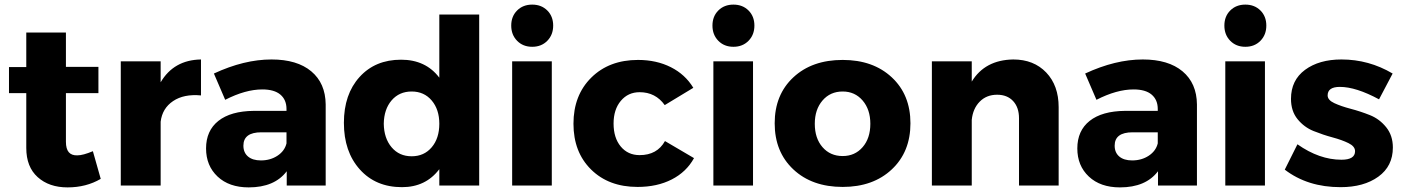

<svg xmlns="http://www.w3.org/2000/svg" viewBox="-20 -805 6091 833"><path d="M19 -401V-514H94V-664H266V-515H407V-401H266V-190Q266 -159 278.5 -144.5Q291 -130 316 -131Q340 -131 383 -149L417 -29Q354 8 273 8Q193 8 143.5 -36.5Q94 -81 94 -163V-401Z M504 0V-539H677V-448Q734 -545 852 -547V-391Q778 -398 731 -366.5Q684 -335 677 -277V0Z M874 -161Q874 -238 927.5 -280.5Q981 -323 1081 -324H1223V-332Q1223 -372 1196.5 -394.5Q1170 -417 1118 -417Q1045 -417 957 -372L908 -486Q1039 -547 1158 -547Q1269 -547 1330.5 -495.5Q1392 -444 1393 -352V0H1224V-62Q1171 8 1059 8Q974 8 924 -39Q874 -86 874 -161ZM1036 -173Q1036 -143 1056 -126Q1076 -109 1112 -109Q1153 -109 1184 -129.5Q1215 -150 1223 -183V-231H1114Q1036 -231 1036 -173Z M1472 -272Q1472 -396 1540 -471Q1608 -546 1720 -546Q1827 -546 1886 -468V-742H2059V0H1886V-71Q1827 7 1724 7Q1610 7 1541 -70Q1472 -147 1472 -272ZM1645 -268Q1646 -205 1679 -166Q1712 -127 1766 -127Q1820 -127 1853 -166Q1886 -205 1886 -268Q1886 -330 1853 -369Q1820 -408 1766 -408Q1712 -408 1679 -369.5Q1646 -331 1645 -268Z M2223.5 -628Q2198 -654 2198 -694Q2198 -734 2223.5 -759.5Q2249 -785 2289 -785Q2329 -785 2354.5 -759.5Q2380 -734 2380 -694Q2380 -654 2354.5 -628Q2329 -602 2289 -602Q2249 -602 2223.5 -628ZM2202 0V-539H2374V0Z M2468 -268Q2468 -392 2545.5 -468.5Q2623 -545 2748 -545Q2828 -545 2890.5 -513.5Q2953 -482 2988 -424L2864 -349Q2824 -405 2755 -405Q2705 -405 2673.5 -367.5Q2642 -330 2642 -269Q2642 -207 2673 -169.5Q2704 -132 2755 -132Q2831 -132 2865 -193L2991 -119Q2958 -59 2894.5 -26.5Q2831 6 2746 6Q2621 6 2544.5 -69.5Q2468 -145 2468 -268Z M3096.5 -628Q3071 -654 3071 -694Q3071 -734 3096.5 -759.5Q3122 -785 3162 -785Q3202 -785 3227.5 -759.5Q3253 -734 3253 -694Q3253 -654 3227.5 -628Q3202 -602 3162 -602Q3122 -602 3096.5 -628ZM3075 0V-539H3247V0Z M3636 -545Q3768 -545 3849 -469.5Q3930 -394 3930 -270Q3930 -146 3849 -70Q3768 6 3636 6Q3503 6 3422 -70Q3341 -146 3341 -270Q3341 -394 3422 -469.5Q3503 -545 3636 -545ZM3515 -268Q3515 -205 3548.5 -166.5Q3582 -128 3636 -128Q3689 -128 3722.5 -166.5Q3756 -205 3756 -268Q3756 -330 3722.5 -369Q3689 -408 3636 -408Q3582 -408 3548.5 -369Q3515 -330 3515 -268Z M4023 0V-539H4196V-451Q4253 -545 4376 -547Q4465 -547 4519 -490.5Q4573 -434 4573 -340V0H4401V-292Q4401 -339 4375.5 -366.5Q4350 -394 4306 -394Q4260 -394 4230.5 -364Q4201 -334 4196 -285V0Z M4654 -161Q4654 -238 4707.5 -280.5Q4761 -323 4861 -324H5003V-332Q5003 -372 4976.5 -394.5Q4950 -417 4898 -417Q4825 -417 4737 -372L4688 -486Q4819 -547 4938 -547Q5049 -547 5110.5 -495.5Q5172 -444 5173 -352V0H5004V-62Q4951 8 4839 8Q4754 8 4704 -39Q4654 -86 4654 -161ZM4816 -173Q4816 -143 4836 -126Q4856 -109 4892 -109Q4933 -109 4964 -129.5Q4995 -150 5003 -183V-231H4894Q4816 -231 4816 -173Z M5317.5 -628Q5292 -654 5292 -694Q5292 -734 5317.5 -759.5Q5343 -785 5383 -785Q5423 -785 5448.5 -759.5Q5474 -734 5474 -694Q5474 -654 5448.5 -628Q5423 -602 5383 -602Q5343 -602 5317.5 -628ZM5296 0V-539H5468V0Z M5554 -69 5609 -179Q5704 -112 5800 -112Q5859 -112 5859 -149Q5859 -170 5830.5 -184Q5802 -198 5761 -209Q5720 -220 5679 -236.5Q5638 -253 5609.5 -288Q5581 -323 5581 -376Q5581 -457 5642 -502Q5703 -547 5800 -547Q5919 -547 6022 -486L5963 -374Q5863 -428 5793 -428Q5740 -428 5740 -391Q5740 -371 5769 -357.5Q5798 -344 5840 -333Q5882 -322 5923.5 -305.5Q5965 -289 5994 -253Q6023 -217 6023 -165Q6023 -84 5960 -38.5Q5897 7 5796 7Q5653 7 5554 -69Z"/></svg>

Font: Trueno
Style: Bd
Weight: 700
Designer: Julieta Ulanovsky
Foundry: Julieta Ulanovsky
Version: Version 3.001b